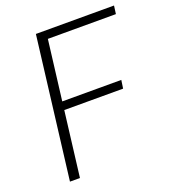

<svg xmlns="http://www.w3.org/2000/svg" viewBox="-130 -805 805 903"><g transform="rotate(-20 272.0 -354.0)"><path d="M538 -666.5H197.5L160.5 -367H456L450 -325.5H155.5L115.5 0H65.5L152.5 -707.5H543.5Z"/></g></svg>

Font: Lato TR Light
Style: Italic
Weight: 300
Italic angle: -12°
Designer: Lukasz Dziedzic
Foundry: Lukasz Dziedzic
Version: Version 1.104 2013